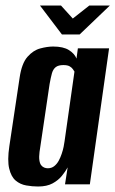

<svg xmlns="http://www.w3.org/2000/svg" viewBox="-20 -671 420 699"><path d="M118.5 8Q97.2 8 75.4 4.1Q53.6 0.3 37.1 -13.6Q20.6 -27.5 13.5 -57.2Q6.3 -86.8 14 -138.7L51.5 -388.8Q59.1 -440.3 80 -464.1Q100.9 -487.9 126.6 -494.7Q152.3 -501.6 173.5 -501.6Q210.3 -501.6 230.9 -488.7Q251.5 -475.8 258.5 -457.7L263.5 -495H377.1L307.1 0H216.7L226.3 -61.6Q218.3 -46.8 205.3 -30.8Q192.4 -14.8 171.5 -3.4Q150.6 8 118.5 8ZM154 -58.4Q167.4 -58.4 177.1 -65.9Q186.8 -73.4 193.5 -85.4Q200.1 -97.5 204.6 -111Q209.2 -124.6 211.6 -136.5Q214 -148.5 215 -156.5L251.1 -410.4Q249.1 -413.3 245.5 -418.9Q242 -424.5 234 -429.3Q226.1 -434.1 210.6 -434.1Q192.5 -434.1 182.9 -426.6Q173.3 -419.1 169 -404Q164.8 -388.9 160.5 -364.7L123.9 -117.6Q121.6 -99.3 123.4 -87.5Q125.1 -75.6 129.9 -69.5Q134.7 -63.4 141.1 -60.9Q147.4 -58.4 154 -58.4ZM205.4 -545.6 125.6 -650.8H202.1L245 -603.5L305 -650.8H379.9L270 -545.6Z"/></svg>

Font: Alumni Sans SC Thin
Style: Italic
Weight: 100
Italic angle: -8°
Designer: Robert E. Leuschke
Foundry: Robert E. Leuschke
Version: Version 1.016